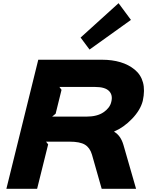

<svg xmlns="http://www.w3.org/2000/svg" viewBox="-20 -1185 948 1205"><path d="M678.2 -544.9Q689.5 -587.9 664.6 -613.5Q639.6 -639.2 578.1 -639.2H353L366.2 -621.1L329.1 -471.2L307.1 -453.1H522Q590.3 -453.1 630.1 -480.7Q669.9 -508.3 678.2 -544.9ZM754.9 -274.9 834 0H618.2L557.1 -214.8Q544.4 -257.8 513.2 -276.9Q481.9 -295.9 417 -295.9H269L282.2 -278.8L212.9 0H20L220.2 -810.1H621.1Q683.6 -810.1 735.6 -794.7Q787.6 -779.3 825.9 -747.6Q864.3 -715.8 877.4 -667.2Q890.6 -618.7 876 -551.8Q861.3 -494.1 808.8 -439.5Q756.3 -384.8 696.8 -359.9V-357.9Q737.8 -334 754.9 -274.9ZM724.1 -1165 801.8 -1060.1 542 -874 485.8 -949.2Z"/></svg>

Font: Sinkin Sans 800 Black Italic
Style: Regular
Weight: 900
Italic angle: -112°
Designer: Keith Bates
Foundry: K-Type
Version: Sinkin Sans (version 1.0)  by Keith Bates   •   © 2014   www